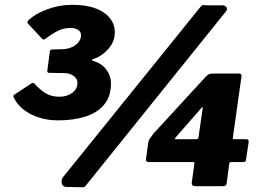

<svg xmlns="http://www.w3.org/2000/svg" viewBox="-20 -772 1103 796"><path d="M96 -674Q93 -677 94 -681.5Q95 -686 100 -690Q128 -716 177.5 -734Q227 -752 279 -752Q363 -752 409.5 -720.5Q456 -689 456 -637Q456 -599 428.5 -568.5Q401 -538 366 -527Q362 -526 361.5 -523.5Q361 -521 365 -520Q401 -510 420.5 -484Q440 -458 440 -426Q440 -372 411.5 -338Q383 -304 333.5 -288.5Q284 -273 221 -273Q177 -273 140.5 -285Q104 -297 78 -317.5Q52 -338 39 -364Q33 -375 37 -378L110 -426Q119 -431 123 -425Q149 -397 171.5 -384Q194 -371 226 -371Q258 -371 279.5 -387Q301 -403 301 -428Q301 -440 294 -449Q287 -458 274 -463.5Q261 -469 243 -469L184 -470Q176 -470 176 -478L187 -561Q188 -567 199 -567L241 -568Q262 -569 279 -577Q296 -585 306 -598Q316 -611 316 -626Q316 -640 304 -648Q292 -656 272 -656Q244 -656 221.5 -645Q199 -634 168 -611Q161 -605 155 -611L96 -674ZM336 -3Q331 4 325 4Q319 4 308 4L256 3Q240 3 236.5 -11Q233 -25 240 -36L810 -742Q818 -752 823.5 -751Q829 -750 837 -750H903Q911 -750 918 -743Q925 -736 917 -725ZM833 -454Q841 -462 846.5 -464.5Q852 -467 865 -467H971Q984 -467 981 -454L945 -199Q945 -195 950 -195H1000Q1012 -195 1011 -184L1000 -110Q999 -104 996.5 -102Q994 -100 986 -100H939Q930 -100 930 -91L920 -14Q919 -5 915 -2.5Q911 0 900 0H792Q774 0 775 -14L786 -95Q787 -100 781 -100H598Q584 -100 585 -112L595 -183Q596 -190 601.5 -198Q607 -206 618 -220L833 -454ZM794 -195Q803 -195 803 -203L820 -321Q822 -328 819.5 -327.5Q817 -327 812 -321L708 -202Q702 -195 709 -195Z"/></svg>

Font: Libre Franklin Thin Black
Style: Italic
Weight: 900
Italic angle: -8°
Version: Version 2.000